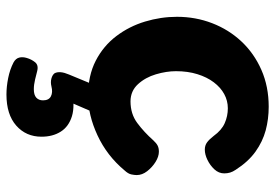

<svg xmlns="http://www.w3.org/2000/svg" viewBox="-148 -444 849 592"><g transform="rotate(90 276.0 -148.5)"><path d="M276.1 4Q213.6 4 167.7 -19.7Q121.9 -43.4 91.8 -83.2Q61.7 -122.9 47 -171.7Q32.3 -220.4 32.3 -270.3Q32.3 -327.4 52 -378.6Q71.7 -429.8 108.3 -468.9Q144.9 -508 196.1 -530.5Q247.3 -553 309.7 -553Q347.7 -553 382.5 -543.7Q417.3 -534.3 448.3 -512.1Q479.2 -489.9 504.1 -451.1Q510 -442.4 512.6 -433.9Q515.1 -425.3 515.1 -415.9Q515.1 -399 502.7 -385.6Q490.2 -372.2 473.5 -364.1Q456.8 -356 441.9 -356Q428.9 -356 419.5 -362.9Q410.1 -369.8 399.6 -383.4Q382 -407.8 360.2 -417.4Q338.4 -427 314.4 -427Q291 -427 270.5 -415.8Q250 -404.6 234.2 -383.6Q218.3 -362.6 209.2 -333.1Q200 -303.6 200 -267Q200 -237.7 209.6 -205.2Q219.2 -172.7 240.1 -149.9Q261 -127.1 292.9 -126.9Q331.8 -126.9 359.8 -147.8Q387.9 -168.7 413.3 -197.3Q421.9 -206.7 429.6 -210.6Q437.2 -214.4 448.1 -214.4Q463.2 -214.4 479.8 -204.1Q496.4 -193.7 508.4 -178.2Q520.3 -162.8 520.3 -146.1Q520.3 -139.1 518.3 -129.4Q516.3 -119.7 506 -108.6Q460.6 -54.2 397.8 -25.1Q335.1 4 276.1 4ZM271.9 255.6Q247.7 255.6 221.2 250.3Q194.7 245 173.1 233.8Q160.8 227 158.1 216.3Q155.3 205.7 159.3 192.7Q163.3 178.7 172.4 167.3Q181.6 156 200.3 161Q209.3 163.4 225.5 167.3Q241.7 171.2 255.7 171.2Q273.2 171.2 281.6 163.6Q289.9 155.9 289.9 142.9Q289.9 124.9 277.6 118.6Q265.3 112.2 247 116.9Q234 120.1 222.6 117Q211.2 113.9 206.2 106.9Q202.2 98.9 203.2 87.9Q204.2 77 210.2 63L239.1 -6.9H324.3L290 72.4L257.1 54.4Q306.9 43.9 338.9 53.7Q370.9 63.6 386.4 88.2Q402 112.8 402 147.6Q402 195.2 367.8 225.4Q333.6 255.6 271.9 255.6Z"/></g></svg>

Font: Playpen Sans Arabic
Style: Regular
Weight: 400
Designer: Azza Alameddine, Laura Meseguer, Veronika Burian, José Scaglione
Foundry: TypeTogether
Version: Version 2.000